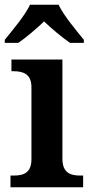

<svg xmlns="http://www.w3.org/2000/svg" viewBox="-25 -786 385 806"><path d="M-5 -619V-606H52C84 -628 130 -667 160 -696C190 -667 237 -628 269 -606H327V-619C296 -657 242 -721 221 -766H101C80 -721 26 -657 -5 -619ZM19 0H324V-49H312C270 -49 237 -61 237 -120V-536H23V-487H32C73 -487 107 -475 107 -420V-118C107 -60 74 -49 32 -49H19Z"/></svg>

Font: Noto Serif Devanagari SemiBold
Style: Regular
Weight: 600
Designer: Universal Thirst, Indian Type Foundry and the Monotype Design Team
Foundry: Monotype Imaging Inc.
Version: Version 2.004